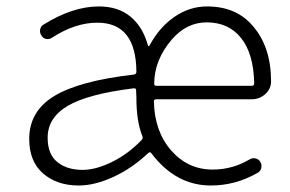

<svg xmlns="http://www.w3.org/2000/svg" viewBox="-20 -567 907 600"><path d="M225.6 12.7Q158.2 12.7 114.7 -24.9Q71.3 -62.5 71.3 -132.8Q71.3 -219.7 149.9 -267.1Q228.5 -314.5 398.4 -334Q406.2 -335 406.2 -342.8Q405.3 -496.1 284.2 -496.1Q214.8 -496.1 142.6 -449.2Q133.8 -443.4 124 -445.3Q114.3 -447.3 109.4 -456.1Q103.5 -464.8 105.5 -475.1Q107.4 -485.4 116.2 -490.2Q207 -546.9 289.1 -546.9Q349.6 -546.9 388.2 -514.6Q426.8 -482.4 442.4 -424.8Q442.4 -422.9 444.3 -422.9Q446.3 -422.9 447.3 -424.8Q477.5 -481.4 524.9 -514.2Q572.3 -546.9 627 -546.9Q718.8 -546.9 770.5 -485.4Q827.1 -419.9 827.1 -312.5Q827.1 -290 809.6 -273.4Q791 -256.8 766.6 -256.8H468.8Q460.9 -256.8 460.9 -250Q462.9 -156.2 515.1 -96.7Q567.4 -37.1 644.5 -37.1Q707 -37.1 760.7 -69.3Q769.5 -74.2 779.3 -71.8Q789.1 -69.3 793.9 -60.5Q798.8 -51.8 796.4 -41.5Q793.9 -31.2 784.2 -26.4Q715.8 12.7 638.7 12.7Q529.3 12.7 453.1 -87.9Q449.2 -93.8 443.4 -88.9Q392.6 -41 334.5 -14.2Q276.4 12.7 225.6 12.7ZM238.3 -36.1Q279.3 -36.1 330.1 -61Q380.9 -85.9 422.9 -129.9Q427.7 -134.8 424.8 -141.6Q406.2 -187.5 406.2 -262.7L405.3 -285.2Q405.3 -292 397.5 -291Q254.9 -273.4 191.9 -236.3Q128.9 -199.2 128.9 -136.7Q128.9 -85 159.2 -60.5Q189.5 -36.1 238.3 -36.1ZM461.9 -304.7Q461.9 -298.8 468.8 -298.8H766.6Q774.4 -298.8 774.4 -306.6Q774.4 -306.6 774.4 -306.6Q772.5 -399.4 733.4 -448.2Q694.3 -497.1 626 -497.1Q563.5 -497.1 517.6 -444.3Q461.9 -379.9 461.9 -304.7Z"/></svg>

Font: Gen Jyuu Gothic Light
Style: Regular
Weight: 200
Designer: [Source Han Sans]
Ryoko NISHIZUKA  (kana & ideographs); Paul D. Hunt (Latin, Greek & Cyrillic); Wenlong ZHANG  (bopomofo
Version: Version 1.002.20150607